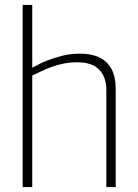

<svg xmlns="http://www.w3.org/2000/svg" viewBox="-20 -760 562 780"><path d="M72 0V-740H111V-485Q143 -503 174 -515Q205 -527 237 -534.5Q269 -542 306 -542Q352 -542 384 -526.5Q416 -511 433 -479.5Q450 -448 450 -400V0H412V-394Q412 -447 383 -477Q354 -507 294 -507Q261 -507 230.5 -500Q200 -493 171.5 -481Q143 -469 111 -453V0Z"/></svg>

Font: Georama ExtraLight
Style: Regular
Weight: 250
Version: Version 1.001